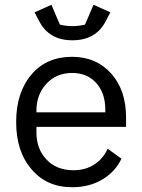

<svg xmlns="http://www.w3.org/2000/svg" viewBox="-20 -763 589 795"><path d="M278.8 12.2Q350.1 12.2 403.8 -19.8Q457.5 -51.8 482.9 -106L425.8 -147Q405.8 -104 369.1 -81.1Q332.5 -58.1 284.2 -58.1Q213.9 -58.1 171.9 -103Q130.9 -147 130.9 -213.9V-237.8H502V-275.9Q502 -388.2 441.9 -457Q378.9 -527.8 278.8 -527.8Q172.9 -527.8 110.8 -455.1Q46.9 -380.4 46.9 -257.8Q46.9 -135.3 110.8 -62Q172.9 12.2 278.8 12.2ZM278.8 -460.9Q340.8 -460.9 378.4 -419.4Q416 -377.9 416 -309.1V-297.9H130.9V-305.2Q130.9 -372.1 172.9 -417Q213.9 -460.9 278.8 -460.9ZM279.8 -596.2Q376 -596.2 417 -673.8L437 -711.9L367.2 -743.2L332 -661.1Q305.7 -654.8 279.8 -654.8Q254.4 -654.8 228 -661.1L192.9 -743.2L123 -711.9L143.1 -673.8Q184.1 -596.2 279.8 -596.2Z"/></svg>

Font: Plexus Sans
Style: Regular
Weight: 400
Version: Version 2.001;PS 002.001;hotconv 1.0.70;makeotf.lib2.5.58329